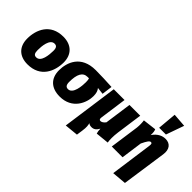

<svg xmlns="http://www.w3.org/2000/svg" viewBox="-73 -1536 2447 2447"><g transform="rotate(45 1150.0 -313.0)"><path d="M247 20C481 20 557 -165 558 -323C559 -465 471 -554 323 -554C89 -554 13 -370 13 -211C13 -66 100 20 247 20ZM263 -122C227 -122 211 -144 211 -201C211 -270 222 -412 307 -412C344 -412 361 -390 360 -333C359 -264 348 -122 263 -122Z M827 20C1054 20 1130 -169 1130 -289C1130 -343 1118 -377 1096 -403L1190 -392L1209 -534C1106 -539 1019 -544 916 -544C652 -544 585 -354 585 -211C585 -61 679 20 827 20ZM836 -122C800 -122 782 -144 782 -199C782 -335 818 -410 905 -409H928C933 -397 936 -378 936 -346C936 -280 924 -122 836 -122Z M1678 -183 1727 -534H1533L1482 -170C1461 -141 1436 -127 1417 -127C1401 -127 1389 -135 1393 -166L1444 -534H1250L1144 225L1327 207L1339 124C1350 50 1343 23 1336 -9C1348 2 1364 9 1389 9C1429 9 1457 -8 1485 -58C1486 -23 1489 -5 1496 19L1676 1C1669 -40 1667 -101 1678 -183Z M2029 -853 2006 -596H2128L2214 -839ZM2001 227 2195 210 2282 -393C2297 -495 2249 -554 2165 -554C2114 -554 2050 -533 1996 -454C1997 -502 1995 -521 1984 -547L1802 -525C1807 -496 1809 -443 1804 -398L1748 0H1942L1982 -288C2020 -368 2040 -393 2061 -393C2077 -393 2086 -384 2080 -342Z"/></g></svg>

Font: Fira Sans Heavy
Style: Italic
Weight: 900
Italic angle: -8°
Designer: bBox Type GmbH & Carrois Corporate GbR & Edenspiekermann AG
Foundry: bBox Type GmbH & Carrois Corporate GbR & Edenspiekermann AG
Version: Version 4.301;PS 004.301;hotconv 1.0.88;makeotf.lib2.5.64775